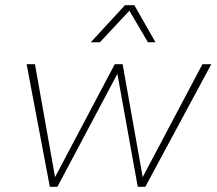

<svg xmlns="http://www.w3.org/2000/svg" viewBox="-20 -716 832 736"><path d="M171 0 82 -470H114L191 -37L420 -470H450L527 -37L756 -470H790L537 0H508L430 -433L200 0ZM328 -554 459 -696H495L576 -554H547L476 -675L363 -554Z"/></svg>

Font: Gantari Thin
Style: Italic
Weight: 100
Italic angle: -10°
Designer: Anugrah Pasau
Foundry: Lafontype
Version: Version 1.000; ttfautohint (v1.8.4.7-5d5b)